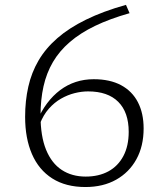

<svg xmlns="http://www.w3.org/2000/svg" viewBox="-20 -742 665 772"><path d="M486.5 -722.5 501 -689Q421.5 -666.5 362 -637.8Q302.5 -609 260.8 -573Q219 -537 193 -492.8Q167 -448.5 155 -395Q143 -341.5 143 -277.5Q143 -194.5 165.2 -140Q187.5 -85.5 228.2 -58.8Q269 -32 324.5 -32Q377 -32 415.8 -53Q454.5 -74 476 -114.5Q497.5 -155 497.5 -212Q497.5 -290.5 455.5 -332.5Q413.5 -374.5 334 -374.5Q308 -374.5 280 -367.5Q252 -360.5 225.2 -345.2Q198.5 -330 176.2 -304.8Q154 -279.5 140 -243L128.5 -254.5Q146 -295.5 169.5 -326.8Q193 -358 222 -379.8Q251 -401.5 284.8 -412.5Q318.5 -423.5 357 -423.5Q422 -423.5 466.8 -399.5Q511.5 -375.5 534.5 -331Q557.5 -286.5 557.5 -225.5Q557.5 -154.5 528.5 -101.8Q499.5 -49 447 -19.5Q394.5 10 323.5 10Q244.5 10 190.2 -24.5Q136 -59 108.5 -122.5Q81 -186 81 -272Q81 -336.5 93.8 -393.2Q106.5 -450 135 -498.8Q163.5 -547.5 210.5 -588.5Q257.5 -629.5 325.8 -663Q394 -696.5 486.5 -722.5Z"/></svg>

Font: Newsreader 9pt Light
Style: Regular
Weight: 300
Designer: Hugues Gentile
Foundry: Production Type
Version: Version 1.003